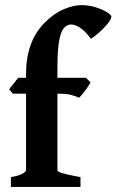

<svg xmlns="http://www.w3.org/2000/svg" viewBox="-20 -736 458 756"><path d="M418.5 -671.4Q418.5 -662.6 408.7 -649.2Q398.9 -635.7 384.8 -621.8Q370.6 -607.9 357.7 -597.4Q344.7 -586.9 337.9 -583.5Q315.9 -613.3 295.7 -626.5Q275.4 -639.6 259.8 -639.6Q244.1 -639.6 231.9 -626Q219.7 -612.3 212.9 -575.4Q206.1 -538.6 206.1 -469.2V-429.7H318.4L336.4 -411.6Q327.6 -395 313.7 -377Q299.8 -358.9 291.5 -351.1Q280.8 -356.4 261.7 -361.8Q242.7 -367.2 206.1 -367.2V-65.4Q206.1 -60.1 224.9 -54.2Q243.7 -48.3 296.9 -38.6V0H22.9V-38.6Q54.2 -43.9 68.4 -52Q82.5 -60.1 82.5 -65.4V-367.2H30.3L16.1 -384.8L51.8 -429.7H82.5V-443.8Q82.5 -572.8 155.3 -646Q191.9 -683.1 230.7 -699.5Q269.5 -715.8 300.8 -715.8Q331.1 -715.8 357.9 -707Q384.8 -698.2 401.6 -687.5Q418.5 -676.8 418.5 -671.4Z"/></svg>

Font: Namdhinggo ExtraBold
Style: Regular
Weight: 800
Designer: Victor Gaultney
Foundry: SIL International
Version: Version 3.001